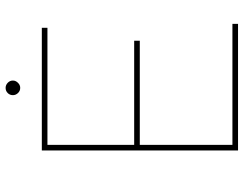

<svg xmlns="http://www.w3.org/2000/svg" viewBox="-112 -756 868 684"><g transform="rotate(-90 322.0 -414.0)"><path d="M128 -699H565V-679H148V-370H519V-350H148V-20H579V0H128ZM377 -802Q377 -792 369 -784Q361 -776 351 -776Q340 -776 332.5 -784Q325 -792 325 -802Q325 -813 332.5 -820.5Q340 -828 351 -828Q361 -828 369 -820.5Q377 -813 377 -802Z"/></g></svg>

Font: Gontserrat Thin
Style: Regular
Weight: 250
Designer: Julieta Ulanovsky
Foundry: Julieta Ulanovsky
Version: Version 6.001